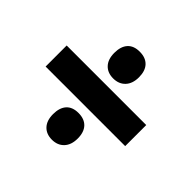

<svg xmlns="http://www.w3.org/2000/svg" viewBox="-139 -774 844 844"><g transform="rotate(45 283.0 -352.5)"><path d="M206.1 -543.2Q206.1 -583 225.3 -604.5Q244.6 -626 281.7 -626Q318.8 -626 338.9 -604.7Q358.9 -583.5 358.9 -543.9Q358.9 -504.4 337.9 -482.2Q316.9 -460 282 -460Q247.1 -460 226.6 -481.7Q206.1 -503.4 206.1 -543.2ZM529.8 -287.1H35.2V-418H529.8ZM206.1 -162.4Q206.1 -202.1 225.3 -223.6Q244.6 -245.1 281.7 -245.1Q318.8 -245.1 338.9 -223.9Q358.9 -202.6 358.9 -163.1Q358.9 -123.5 337.9 -101.3Q316.9 -79.1 282 -79.1Q247.1 -79.1 226.6 -100.8Q206.1 -122.6 206.1 -162.4Z"/></g></svg>

Font: Open Sans Hebrew Extra Bold
Style: Regular
Weight: 800
Foundry: Ascender Corporation, Yanek Iontef
Version: Version 2.001;PS 002.001;hotconv 1.0.70;makeotf.lib2.5.58329